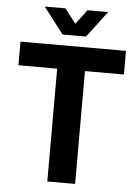

<svg xmlns="http://www.w3.org/2000/svg" viewBox="-59 -918 690 963"><g transform="rotate(5 286.5 -436.5)"><path d="M127 -873H231L287 -800L342 -873H446L346 -741H228ZM216 0V-568H21V-687H552V-568H356V0Z"/></g></svg>

Font: Archivo SemiCondensed
Style: Bold
Weight: 680
Width: 4
Designer: Hector Gatti
Foundry: Omnibus-Type
Version: Version 2.001; ttfautohint (v1.8.3)